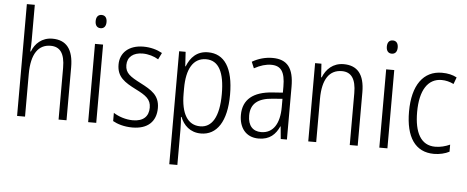

<svg xmlns="http://www.w3.org/2000/svg" viewBox="-59 -912 3159 1300"><g transform="rotate(5 1520.0 -262.0)"><path d="M128 -518V-760H74V0H128V-289C128 -428 177 -493 259 -493C322 -493 356 -452 356 -351V0H410V-360C410 -482 362 -542 267 -542C196 -542 149 -497 129 -443H125C127 -467 128 -489 128 -518Z M585 -731C560 -731 548 -713 548 -686C548 -658 561 -641 585 -641C609 -641 622 -658 622 -686C622 -713 610 -731 585 -731ZM612 -532H557V0H612Z M1019 -136C1019 -223 963 -255 888 -294C816 -331 781 -353 781 -408C781 -463 821 -495 885 -495C923 -495 963 -483 992 -465L1014 -510C978 -530 934 -542 886 -542C787 -542 728 -487 728 -407C728 -322 782 -289 859 -250C929 -215 964 -191 964 -134C964 -75 929 -39 857 -39C808 -39 759 -56 725 -78V-22C755 -5 801 10 858 10C962 10 1019 -44 1019 -136Z M1325 -542C1249 -542 1206 -495 1182 -434H1179L1173 -532H1129V236H1184V-8C1184 -36 1182 -66 1180 -90H1184C1205 -36 1250 10 1324 10C1431 10 1498 -85 1498 -269C1498 -451 1436 -542 1325 -542ZM1316 -494C1402 -494 1442 -415 1442 -269C1442 -110 1393 -38 1315 -38C1230 -38 1184 -112 1184 -249V-285C1184 -416 1228 -494 1316 -494Z M1763 -542C1714 -542 1666 -528 1625 -504L1643 -461C1685 -484 1723 -495 1758 -495C1824 -495 1853 -457 1853 -355V-314L1782 -309C1654 -300 1583 -245 1583 -139C1583 -55 1627 10 1716 10C1792 10 1831 -30 1856 -85H1858L1866 0H1908V-359C1908 -485 1864 -542 1763 -542ZM1788 -267 1854 -272V-216C1854 -105 1812 -35 1729 -35C1673 -35 1639 -71 1639 -140C1639 -219 1687 -260 1788 -267Z M2247 -542C2174 -542 2128 -496 2106 -440H2102L2096 -532H2053V0H2107V-294C2107 -429 2155 -494 2239 -494C2302 -494 2335 -450 2335 -353V0H2389V-363C2389 -486 2339 -542 2247 -542Z M2564 -731C2539 -731 2527 -713 2527 -686C2527 -658 2540 -641 2564 -641C2588 -641 2601 -658 2601 -686C2601 -713 2589 -731 2564 -731ZM2591 -532H2536V0H2591Z M2908 10C2945 10 2984 1 3012 -14V-62C2981 -48 2947 -39 2912 -39C2814 -39 2770 -124 2770 -262C2770 -412 2824 -493 2917 -493C2944 -493 2973 -486 2999 -473L3016 -519C2989 -534 2955 -542 2915 -542C2789 -542 2715 -441 2715 -261C2715 -88 2780 10 2908 10Z"/></g></svg>

Font: Noto Sans Arabic Cond Light
Style: Regular
Weight: 300
Width: 3
Designer: Monotype Design Team, Nadine Chahine, Nizar Qandah and Khaled Hosny
Foundry: Monotype Imaging Inc.
Version: Version 2.012